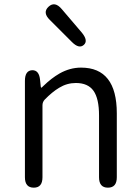

<svg xmlns="http://www.w3.org/2000/svg" viewBox="-20 -866 645 886"><path d="M136 0Q95 0 95 -48V-493Q95 -540 128 -542Q161 -543 165 -496L168 -467Q169 -461 170.5 -461Q172 -461 182 -471Q217 -505 255 -527Q303 -554 354 -554Q519 -554 519 -343V-48Q519 0 478 0Q437 0 437 -48V-333Q437 -411 411.5 -447Q386 -483 330 -483Q289 -483 253 -461Q221 -442 186 -406Q176 -395 176 -380V-48Q176 0 136 0ZM367 -659Q345 -639 312 -672L210 -774Q175 -808 204 -835Q233 -862 265 -824L358 -715Q388 -678 367 -659Z"/></svg>

Font: Resource Han Rounded KR Normal
Style: Regular
Weight: 350
Designer: Cyano Hao (round all glyphs); Ryoko NISHIZUKA 西塚涼子 (kana, bopomofo & ideographs); Paul D. Hunt (Latin, Greek & Cyrillic)
Foundry: Cyano Hao
Version: 0.990